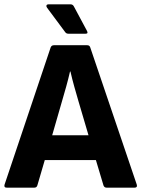

<svg xmlns="http://www.w3.org/2000/svg" viewBox="-23 -863 650 883"><path d="M8 0Q-6 0 -2 -14L210 -645Q214 -655 225 -655H378Q389 -655 392 -645L606 -14Q610 0 596 0H467Q457 0 453 -10L418 -127H183L149 -11Q146 0 135 0ZM262 -397 217 -241H384L338 -397Q328 -431 318.5 -465Q309 -499 301 -534H299Q291 -499 281.5 -465Q272 -431 262 -397ZM291 -708Q282 -708 277 -715L193 -828Q189 -834 191 -838.5Q193 -843 199 -843H302Q312 -843 317 -833L377 -721Q384 -708 371 -708Z"/></svg>

Font: Sofia Sans ExtraBold
Style: Regular
Weight: 800
Designer: Botio Nikoltchev, Ani Petrova
Foundry: lettersoup
Version: Version 4.101; ttfautohint (v1.8.4.7-5d5b)